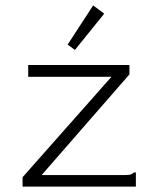

<svg xmlns="http://www.w3.org/2000/svg" viewBox="-20 -695 590 715"><path d="M64 -35 395 -409H85V-453H462V-418L135 -43H442Q459 -43 466 -45Q473 -47 479 -53H486V0H64ZM259 -509 232 -529 327 -675 368 -644Z"/></svg>

Font: Inconsolata SemiExpanded Light
Style: Regular
Weight: 300
Width: 6
Monospace: yes
Designer: Raph Levien, Cyreal, Brenton Simpson
Foundry: Raph Levien, Cyreal, Google
Version: Version 3.001; ttfautohint (v1.8.2.53-6de2)